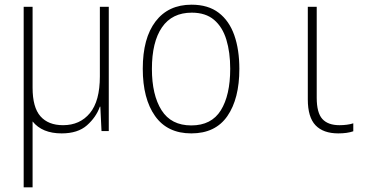

<svg xmlns="http://www.w3.org/2000/svg" viewBox="-20 -559 1630 819"><path d="M243 10Q160 10 119 -41V240H81V-530H119V-185Q119 -101 152.5 -63Q186 -25 249 -25Q321 -25 363.5 -76.5Q406 -128 406 -233V-530H444V0H413L408 -104H406Q390 -59 351 -24.5Q312 10 243 10Z M796 10Q694 10 641.5 -64Q589 -138 589 -266Q589 -396 643.5 -467.5Q698 -539 797 -539Q868 -539 913 -504.5Q958 -470 979.5 -408.5Q1001 -347 1001 -265Q1001 -138 950 -64Q899 10 796 10ZM796 -24Q882 -24 922 -88.5Q962 -153 962 -266Q962 -336 945.5 -390Q929 -444 893 -474.5Q857 -505 798 -505Q714 -505 671 -442.5Q628 -380 628 -265Q628 -154 669 -89Q710 -24 796 -24Z M1423 10Q1359 10 1326 -24.5Q1293 -59 1293 -135V-530H1331V-142Q1331 -78 1355 -51.5Q1379 -25 1428 -25Q1444 -25 1459.5 -27Q1475 -29 1487 -33V1Q1461 10 1423 10Z"/></svg>

Font: Noto Sans Mono Condensed ExtraLight
Style: Regular
Weight: 200
Width: 3
Designer: Monotype Design Team
Foundry: Monotype Imaging Inc.
Version: Version 2.014; ttfautohint (v1.8.4.7-5d5b)